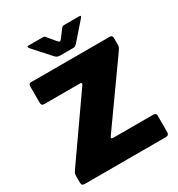

<svg xmlns="http://www.w3.org/2000/svg" viewBox="-218 -1097 1150 1239"><g transform="rotate(-30 357.0 -477.5)"><path d="M52 0Q37 0 31.5 -5Q26 -10 26 -25V-70Q26 -86 29.5 -93.5Q33 -101 47 -121L355 -561Q365 -577 346 -577H81Q68 -577 63.5 -582.5Q59 -588 59 -601V-721Q59 -742 77 -742H664Q683 -742 683 -722V-671Q683 -660 679.5 -652Q676 -644 666 -630L346 -180Q341 -172 346 -169Q351 -166 358 -166H655Q677 -166 677 -147V-22Q677 -13 671.5 -6.5Q666 0 653 0H52ZM427 -946Q432 -953 438.5 -954Q445 -955 454 -955H559Q578 -955 561 -937L450 -810Q445 -805 439 -801Q433 -797 422 -797H327Q313 -797 305 -801Q297 -805 290 -812L178 -937Q171 -945 171.5 -950Q172 -955 181 -955H280Q290 -955 295 -954.5Q300 -954 306 -946L352 -891Q364 -876 370 -877Q376 -878 386 -891Z"/></g></svg>

Font: Libre Franklin Black
Style: Regular
Weight: 900
Designer: Pablo Impallari, Rodrigo Fuenzalida, Nhung Nguyen
Foundry: Impallari Type
Version: Version 3.000